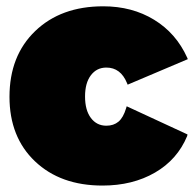

<svg xmlns="http://www.w3.org/2000/svg" viewBox="-20 -575 610 603"><path d="M9.8 -271Q9.8 -399.9 90.6 -477.5Q171.4 -555.2 304.2 -555.2Q395 -555.2 464.1 -512.9Q533.2 -470.7 567.9 -394L569.8 -389.2L380.9 -309.1L378.9 -314Q358.9 -362.8 314 -362.8Q283.7 -362.8 265.4 -338.6Q247.1 -314.5 247.1 -272Q247.1 -229 265.4 -204.6Q283.7 -180.2 314 -180.2Q336.9 -180.2 352.1 -192.9Q367.2 -205.6 376 -234.9L377.9 -241.2L568.8 -152.8L567.9 -147.9Q537.1 -73.7 466.8 -33Q396.5 7.8 301.8 7.8Q169.9 7.8 89.8 -68.4Q9.8 -144.5 9.8 -271Z"/></svg>

Font: Trueno UltraBlack
Style: Regular
Weight: 950
Designer: Julieta Ulanovsky
Foundry: Julieta Ulanovsky
Version: Version 3.001b | FøM Fix